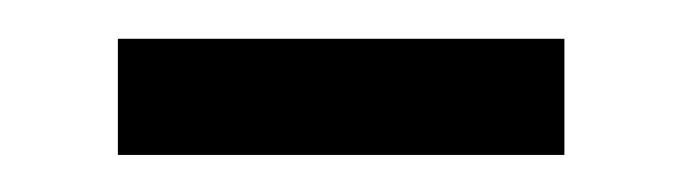

<svg xmlns="http://www.w3.org/2000/svg" viewBox="-20 -309 358 101"><path d="M42 -227.5V-288.6H276.9V-227.5Z"/></svg>

Font: Akatab
Style: Regular
Weight: 400
Designer: SIL Global
Foundry: SIL Global
Version: Version 4.100